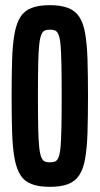

<svg xmlns="http://www.w3.org/2000/svg" viewBox="-20 -716 387 744"><path d="M173 8Q131 8 103 -2.5Q75 -13 59.5 -37Q44 -61 36.5 -101.5Q29 -142 27 -201.5Q25 -261 25 -344Q25 -427 27 -486.5Q29 -546 36.5 -586.5Q44 -627 59.5 -651Q75 -675 103 -685.5Q131 -696 173 -696Q215 -696 243 -685.5Q271 -675 287 -651Q303 -627 310 -586.5Q317 -546 319 -486.5Q321 -427 321 -344Q321 -261 319 -201.5Q317 -142 310 -101.5Q303 -61 287 -37Q271 -13 243.5 -2.5Q216 8 173 8ZM173 -87Q185 -87 193 -90Q201 -93 206.5 -105.5Q212 -118 214.5 -145Q217 -172 218 -220.5Q219 -269 219 -344Q219 -419 218 -467.5Q217 -516 214.5 -543Q212 -570 206.5 -582.5Q201 -595 193 -598Q185 -601 173 -601Q162 -601 154 -598Q146 -595 140.5 -582.5Q135 -570 132 -543Q129 -516 128 -467.5Q127 -419 127 -344Q127 -269 128 -220.5Q129 -172 132 -145Q135 -118 140.5 -105.5Q146 -93 154 -90Q162 -87 173 -87Z"/></svg>

Font: Saira UltraCondensed
Style: Bold
Weight: 700
Width: 1
Designer: Hector Gatti with collaboration of the Omnibus-Type team
Foundry: Omnibus-Type
Version: Version 1.101